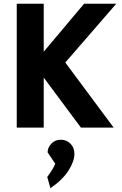

<svg xmlns="http://www.w3.org/2000/svg" viewBox="-20 -686 655 1032"><path d="M70 -666H215V-408L432 -666H605L331 -350L591 0H415L215 -269V0H70ZM234 265Q267 221 277 194L236 133Q236 107 256 86Q276 65 307 65Q338 65 359 86.5Q380 108 380 141Q380 180 349 229.5Q318 279 251 326Z"/></svg>

Font: Secular One
Style: Regular
Weight: 400
Designer: Michal Sahar
Foundry: Hagilda
Version: Version 1.000